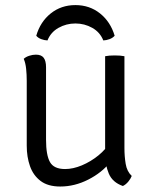

<svg xmlns="http://www.w3.org/2000/svg" viewBox="-20 -706 586 736"><path d="M457 -138.5Q457 -106.5 461.8 -77.8Q466.5 -49 485 -31.5Q481 -21 471.8 -9.8Q462.5 1.5 451 7Q411 -7 397 -40.8Q383 -74.5 383 -114.5V-490.5Q390.5 -492 399.8 -492.8Q409 -493.5 419.5 -493.5Q430.5 -493.5 440 -492.8Q449.5 -492 457 -490.5ZM82.5 -396Q82.5 -420 80.2 -442Q78 -464 71 -480.5Q79 -488 92 -492.2Q105 -496.5 117.5 -496.5Q138.5 -496.5 147.5 -484.5Q156.5 -472.5 156.5 -448V-170.5Q156.5 -111.5 171.5 -84.8Q186.5 -58 229.5 -58Q260 -58 294 -72.2Q328 -86.5 357.2 -110.2Q386.5 -134 403 -163V-85Q370.5 -44 318.2 -17.5Q266 9 211 9Q164 9 135.8 -12.2Q107.5 -33.5 95 -69Q82.5 -104.5 82.5 -147.5ZM419.5 -569Q412 -560.5 400 -556Q388 -551.5 376 -551Q363.5 -582.5 333.8 -599.2Q304 -616 269 -616Q234 -616 204.2 -599.2Q174.5 -582.5 162 -551Q150 -551.5 138 -556Q126 -560.5 119 -569Q134.5 -622.5 174.5 -654.5Q214.5 -686.5 269 -686.5Q323.5 -686.5 363.5 -654.5Q403.5 -622.5 419.5 -569Z"/></svg>

Font: Signika Light
Style: Regular
Weight: 300
Designer: Anna Giedry
Foundry: Anna Giedry
Version: Version 2.000